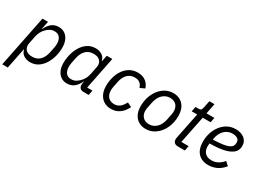

<svg xmlns="http://www.w3.org/2000/svg" viewBox="-44 -1382 3092 2304"><g transform="rotate(30 1501.5 -229.5)"><path d="M-4 200 140 -516H217L194 -404H197Q229 -469 268 -498.5Q307 -528 364 -528Q411 -528 446.5 -504Q482 -480 501.5 -436Q521 -392 521 -331Q521 -311 519 -289.5Q517 -268 513 -246Q501 -181 470 -122Q439 -63 389 -25.5Q339 12 269 12Q223 12 184 -11.5Q145 -35 134 -84H130L73 200ZM262 -58Q325 -58 366 -99Q407 -140 422 -215L437 -290Q439 -303 440.5 -315.5Q442 -328 442 -341Q442 -375 431.5 -401Q421 -427 399.5 -442.5Q378 -458 343 -458Q309 -458 283.5 -444Q258 -430 235 -407Q210 -382 194 -352Q178 -322 170 -283L149 -178Q143 -146 152.5 -118.5Q162 -91 189 -74.5Q216 -58 262 -58Z M1078 0H1009Q975 0 958.5 -17Q942 -34 942 -62Q942 -68 943 -75Q944 -82 945 -89L950 -112H947Q916 -48 876.5 -18Q837 12 780 12Q733 12 697.5 -12Q662 -36 642.5 -80Q623 -124 623 -185Q623 -208 625.5 -232Q628 -256 633 -280Q646 -343 677 -400Q708 -457 757.5 -492.5Q807 -528 875 -528Q922 -528 960.5 -504.5Q999 -481 1010 -432H1014L1031 -516H1108L1018 -68H1091ZM799 -58Q835 -58 861 -72.5Q887 -87 909 -109Q935 -135 951 -165.5Q967 -196 974 -233L995 -338Q1002 -370 992 -397.5Q982 -425 955.5 -441.5Q929 -458 884 -458Q819 -458 778 -417Q737 -376 722 -301L707 -226Q705 -213 703.5 -200Q702 -187 702 -175Q702 -142 712.5 -115.5Q723 -89 744.5 -73.5Q766 -58 799 -58Z M1391 12Q1333 12 1291 -14.5Q1249 -41 1226.5 -88.5Q1204 -136 1204 -199Q1204 -222 1206 -243.5Q1208 -265 1212 -286Q1225 -355 1258 -410Q1291 -465 1341.5 -496.5Q1392 -528 1457 -528Q1525 -528 1569 -494Q1613 -460 1628 -407L1564 -378Q1551 -419 1524.5 -439Q1498 -459 1455 -459Q1394 -459 1355 -419.5Q1316 -380 1302 -312L1285 -228Q1283 -217 1282 -204.5Q1281 -192 1281 -183Q1281 -146 1294 -117.5Q1307 -89 1333.5 -73Q1360 -57 1399 -57Q1437 -57 1468.5 -78.5Q1500 -100 1531 -158L1592 -128Q1560 -61 1509 -24.5Q1458 12 1391 12Z M1871 12Q1817 12 1775 -12Q1733 -36 1709 -83Q1685 -130 1685 -200Q1685 -222 1687.5 -243.5Q1690 -265 1694 -286Q1709 -354 1744.5 -408.5Q1780 -463 1832.5 -495.5Q1885 -528 1951 -528Q2005 -528 2047 -504Q2089 -480 2113 -433Q2137 -386 2137 -316Q2137 -294 2135 -272.5Q2133 -251 2128 -230Q2114 -163 2078 -108Q2042 -53 1989.5 -20.5Q1937 12 1871 12ZM1881 -57Q1937 -57 1981 -98Q2025 -139 2041 -218L2056 -293Q2058 -304 2059.5 -315.5Q2061 -327 2061 -338Q2061 -374 2047.5 -401.5Q2034 -429 2007 -444Q1980 -459 1941 -459Q1886 -459 1841.5 -418Q1797 -377 1781 -298L1766 -223Q1764 -212 1762.5 -200.5Q1761 -189 1761 -178Q1761 -142 1775 -115Q1789 -88 1815.5 -72.5Q1842 -57 1881 -57Z M2411 0H2318Q2280 0 2263.5 -17.5Q2247 -35 2247 -63Q2247 -68 2248 -74Q2249 -80 2250 -87L2323 -448H2247L2260 -516H2299Q2327 -516 2336.5 -527Q2346 -538 2351 -565L2370 -659H2441L2413 -516H2522L2509 -448H2400L2323 -68H2424Z M2740 12Q2648 12 2596.5 -43.5Q2545 -99 2545 -204Q2545 -224 2547 -244.5Q2549 -265 2553 -284Q2567 -352 2603 -407.5Q2639 -463 2693 -495.5Q2747 -528 2815 -528Q2848 -528 2878 -519.5Q2908 -511 2931 -494Q2954 -477 2967.5 -451Q2981 -425 2981 -390Q2981 -356 2967 -329Q2953 -302 2925 -282Q2897 -262 2854 -248.5Q2811 -235 2754 -228.5Q2697 -222 2625 -221Q2624 -211 2623 -199Q2622 -187 2622 -179Q2622 -124 2653.5 -90.5Q2685 -57 2745 -57Q2794 -57 2833.5 -79.5Q2873 -102 2903 -139L2953 -94Q2905 -36 2850.5 -12Q2796 12 2740 12ZM2807 -462Q2767 -462 2732.5 -443Q2698 -424 2674.5 -390Q2651 -356 2641 -310L2635 -281Q2718 -284 2770.5 -291.5Q2823 -299 2851.5 -312.5Q2880 -326 2891 -345Q2902 -364 2902 -391Q2902 -432 2873 -447Q2844 -462 2807 -462Z"/></g></svg>

Font: IBM Plex Sans
Style: Italic
Weight: 400
Italic angle: -11.31°
Designer: Mike Abbink, Paul van der Laan, Pieter van Rosmalen
Foundry: Bold Monday
Version: Version 3.201